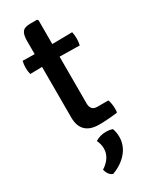

<svg xmlns="http://www.w3.org/2000/svg" viewBox="-233 -701 820 1026"><g transform="rotate(-30 177.0 -188.5)"><path d="M94 -577Q94 -614.5 106.8 -630.8Q119.5 -647 154 -647H196.5L202.5 -641V-126.5Q202.5 -106.5 212.2 -94.8Q222 -83 244.5 -83H311.5Q320.5 -57.5 320.5 -27.5Q320.5 -21.5 320.2 -15Q320 -8.5 318 -3.5Q293 0 263.2 2.2Q233.5 4.5 204 4.5Q150.5 4.5 122.2 -22.5Q94 -49.5 94 -103.5ZM326 -495.5Q330.5 -474.5 330.5 -455Q330.5 -434 326 -414L159 -416.5L20.5 -414Q15.5 -434 15.5 -455Q15.5 -474.5 20.5 -495.5L160.5 -493ZM255.5 61.5Q259.5 70 262.2 85Q265 100 265 114Q265 166.5 230.5 207.5Q196 248.5 137.5 270Q123.5 265.5 114.2 252.5Q105 239.5 101.5 223.5Q162.5 184 162.5 126.5Q162.5 113.5 159 99.8Q155.5 86 149.5 74.5Q177.5 55.5 217.5 55.5Q237.5 55.5 255.5 61.5Z"/></g></svg>

Font: Signika Negative Light Medium
Style: Regular
Weight: 500
Version: Version 2.001